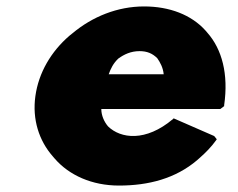

<svg xmlns="http://www.w3.org/2000/svg" viewBox="-20 -555 739 597"><path d="M348 -373C366 -386 387 -396 414 -396C437 -396 454 -389 469 -374C478 -361 487 -345 489 -324H318C324 -341 332 -358 348 -373ZM518 -185C433 -113 355 -124 316 -162C304 -176 295 -196 295 -216H665L677 -225V-228C691 -325 670 -402 625 -453L619 -460C575 -509 507 -535 428 -535C345 -535 267 -503 206 -452L196 -444C139 -395 100 -329 90 -256C80 -184 101 -118 144 -69L150 -62C195 -10 266 22 350 22C442 22 526 0 593 -57L602 -65C619 -80 637 -98 652 -119L654 -122L646 -132L520 -187Z"/></svg>

Font: Hussar Woodtype
Style: UltraObl
Weight: 900
Foundry: Cannot Into Space Fonts
Version: Version 1.07